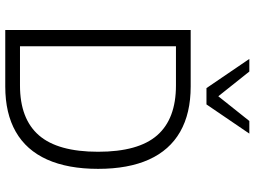

<svg xmlns="http://www.w3.org/2000/svg" viewBox="-139 -829 968 730"><g transform="rotate(90 345.0 -464.0)"><path d="M94 0V-705H309Q411 -705 481 -665Q551 -625 586.5 -546.5Q622 -468 622 -353Q622 -238 586.5 -159Q551 -80 481 -40Q411 0 309 0ZM156 -56H305Q432 -56 494.5 -128Q557 -200 557 -353Q557 -506 494.5 -577.5Q432 -649 305 -649H156ZM315 -765 204 -928H252L346 -810L440 -928H488L377 -765Z"/></g></svg>

Font: Nunito Sans 10pt SemiCondensed Light
Style: Regular
Weight: 300
Width: 4
Designer: Vernon Adams
Foundry: Vernon Adams
Version: Version 3.101;gftools[0.9.27]